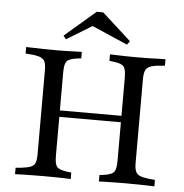

<svg xmlns="http://www.w3.org/2000/svg" viewBox="-53 -808 825 859"><g transform="rotate(5 359.5 -378.0)"><path d="M138.7 -369.4V-472.6Q138.7 -497.6 133.9 -510.9Q129 -524.2 114.9 -530.6Q100.8 -537.1 74.2 -539.5L46 -541.9V-571Q60.5 -571 80.6 -570.2Q100.8 -569.4 124.2 -569Q147.6 -568.5 171 -568.5H179.8H186.3Q207.3 -568.5 227.4 -569Q247.6 -569.4 265.3 -570.2Q283.1 -571 296 -571V-541.9L275.8 -539.5Q241.1 -534.7 231 -522.2Q221 -509.7 221 -472.6V-369.4ZM497.6 -201.6V-472.6Q497.6 -510.5 487.1 -523Q476.6 -535.5 441.9 -539.5L422.6 -541.9V-571Q435.5 -571 452.8 -570.2Q470.2 -569.4 490.7 -569Q511.3 -568.5 532.3 -568.5H538.7H547.6Q571 -568.5 594.4 -569Q617.7 -569.4 637.9 -570.2Q658.1 -571 671.8 -571V-541.9L644.4 -539.5Q617.7 -537.1 603.6 -530.6Q589.5 -524.2 584.3 -510.9Q579 -497.6 579 -472.6V-201.6ZM171 -2.4Q147.6 -2.4 124.2 -2Q100.8 -1.6 80.6 -1.2Q60.5 -0.8 46 0V-29L74.2 -31.5Q100.8 -34.7 114.9 -40.7Q129 -46.8 133.9 -60.1Q138.7 -73.4 138.7 -98.4V-369.4H221V-98.4Q221 -61.3 231 -48.8Q241.1 -36.3 275.8 -31.5L296 -29V0Q283.1 -0.8 265.3 -1.2Q247.6 -1.6 227.4 -2Q207.3 -2.4 186.3 -2.4H179ZM189.5 -272.6V-301.6H528.2V-272.6ZM532.3 -2.4Q511.3 -2.4 490.7 -2Q470.2 -1.6 452.8 -1.2Q435.5 -0.8 422.6 0V-29L441.9 -31.5Q476.6 -36.3 487.1 -48.8Q497.6 -61.3 497.6 -98.4V-201.6H579V-98.4Q579 -73.4 584.3 -60.1Q589.5 -46.8 603.6 -40.7Q617.7 -34.7 644.4 -31.5L671.8 -29V0Q658.1 -0.8 637.5 -1.2Q616.9 -1.6 594 -2Q571 -2.4 546.8 -2.4H538.7ZM220.2 -621 208.1 -636.3 346.8 -755.6H375.8L506.5 -637.1L494.4 -621L306.5 -702.4L360.5 -706.5Z"/></g></svg>

Font: Playfair 5pt SemiExpanded Light
Style: Regular
Weight: 400
Version: Version 2.203